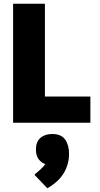

<svg xmlns="http://www.w3.org/2000/svg" viewBox="-20 -656 533 1026"><path d="M50 0V-636H220V-140H463V0ZM233 350 164 278 169 273Q186 259 199.5 246.5Q213 234 222 221Q200 213 186 194Q172 175 172 143Q172 102 196 81Q220 60 259 60Q307 60 328 89.5Q349 119 349 166Q349 220 322 267Q295 314 233 350Z"/></svg>

Font: Braah One
Style: Regular
Weight: 400
Designer: Ashish Kumar
Foundry: Ashish Kumar
Version: Version 1.001; ttfautohint (v1.8.4.7-5d5b);gftools[0.9.29]